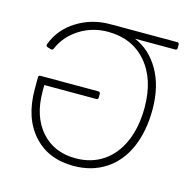

<svg xmlns="http://www.w3.org/2000/svg" viewBox="-87 -633 728 729"><g transform="rotate(15 277.0 -268.0)"><path d="M522 -546Q530 -546 530 -538V-525Q530 -517 522 -517H364Q425 -492 461.5 -428.5Q498 -365 498 -274Q498 -188 469.5 -123.5Q441 -59 387.5 -24.5Q334 10 263 10Q163 10 104.5 -55.5Q46 -121 46 -233V-280Q46 -288 54 -288H281Q289 -288 289 -280V-266Q289 -258 281 -258H77V-233Q77 -135 127.5 -77.5Q178 -20 263 -20Q325 -20 371 -51Q417 -82 442 -139.5Q467 -197 467 -274Q467 -385 410.5 -450.5Q354 -516 259 -516Q198 -516 148 -484.5Q98 -453 76 -401Q74 -397 72 -396Q70 -395 65 -396L52 -400Q44 -403 47 -411Q70 -473 128.5 -509.5Q187 -546 259 -546Z"/></g></svg>

Font: LINE Seed Sans TH App Thin
Style: Regular
Weight: 250
Designer: Dalton Maag Ltd | Thai characters by Cadson Demak Co.,Ltd.
Foundry: Dalton Maag Ltd
Version: Version 1.003